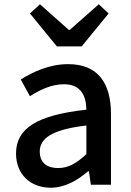

<svg xmlns="http://www.w3.org/2000/svg" viewBox="-20 -864 615 898"><path d="M217 14C283 14 342 -20 392 -63H396L405 0H499V-331C499 -478 436 -564 299 -564C211 -564 134 -528 77 -492L120 -414C167 -444 221 -470 279 -470C360 -470 383 -414 384 -351C155 -326 55 -265 55 -146C55 -49 122 14 217 14ZM252 -78C203 -78 166 -100 166 -155C166 -216 221 -258 384 -277V-143C339 -101 300 -78 252 -78ZM246 -647H362L488 -801L442 -844L306 -724H302L167 -844L120 -801Z"/></svg>

Font: ChiuKong Gothic CL Medium
Style: Regular
Weight: 500
Designer: Ryoko NISHIZUKA 西塚涼子 (kana, bopomofo & ideographs); Paul D. Hunt (Latin, Greek & Cyrillic); Sandoll Communications 산돌커뮤니
Foundry: Adobe
Version: Version 1.300